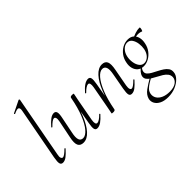

<svg xmlns="http://www.w3.org/2000/svg" viewBox="-158 -1152 1859 1859"><g transform="rotate(-45 771.0 -222.5)"><path d="M90 9Q66 9 60 -12.5Q54 -34 64 -89L165 -627Q171 -659 157 -668Q143 -677 96 -654Q92 -652 89.5 -658Q87 -664 91 -665L214 -725Q218 -727 222 -723Q226 -719 225 -717L108 -89Q101 -58 106.5 -43Q112 -28 125 -28Q136 -28 154 -41.5Q172 -55 194 -77Q198 -81 202 -77Q206 -73 202 -69Q169 -32 142.5 -11.5Q116 9 90 9Z M368 13Q325 13 310.5 -18Q296 -49 311 -119L347 -297Q353 -328 348 -343Q343 -358 330 -358Q319 -358 301 -345Q283 -332 261 -309Q257 -305 253 -309Q249 -313 253 -317Q286 -355 313 -375Q340 -395 365 -395Q388 -395 394.5 -373.5Q401 -352 389 -297L357 -138Q344 -78 354 -49.5Q364 -21 396 -21Q429 -21 465.5 -63Q502 -105 534.5 -185.5Q567 -266 588 -380L599 -379Q579 -263 543.5 -174.5Q508 -86 463 -36.5Q418 13 368 13ZM561 9Q538 9 532.5 -12.5Q527 -34 537 -89L588 -380Q590 -394 614 -394Q627 -394 631 -392.5Q635 -391 635 -388Q635 -385 630 -361.5Q625 -338 620 -312L579 -89Q569 -28 596 -28Q608 -28 627 -40Q646 -52 668 -75Q671 -79 675.5 -74.5Q680 -70 676 -67Q642 -29 614.5 -10Q587 9 561 9Z M1033 9Q1009 9 1003.5 -12.5Q998 -34 1008 -89L1037 -248Q1061 -365 998 -365Q965 -365 928.5 -323Q892 -281 859.5 -200.5Q827 -120 806 -6L795 -7Q816 -123 851 -211.5Q886 -300 931.5 -349.5Q977 -399 1026 -399Q1069 -399 1083 -368.5Q1097 -338 1083 -267L1050 -89Q1045 -58 1050 -43Q1055 -28 1068 -28Q1079 -28 1097 -41.5Q1115 -55 1137 -77Q1140 -81 1144.5 -77Q1149 -73 1145 -69Q1112 -32 1085.5 -11.5Q1059 9 1033 9ZM780 8Q767 8 763 6.5Q759 5 759 2Q759 -1 764.5 -24.5Q770 -48 774 -74L815 -297Q825 -358 798 -358Q786 -358 767 -346Q748 -334 726 -311Q723 -307 718.5 -311.5Q714 -316 718 -319Q751 -357 779.5 -376Q808 -395 833 -395Q856 -395 861.5 -373.5Q867 -352 857 -297L806 -6Q804 8 780 8Z M1260 281Q1206 281 1171 263.5Q1136 246 1121 218Q1106 190 1113 159Q1124 115 1169 82.5Q1214 50 1271 18L1278 26Q1253 41 1227.5 56.5Q1202 72 1183.5 91Q1165 110 1160 138Q1155 170 1171.5 196.5Q1188 223 1223 238.5Q1258 254 1307 254Q1363 254 1394 231.5Q1425 209 1427 175Q1428 148 1412.5 128Q1397 108 1372 92.5Q1347 77 1319.5 63Q1292 49 1268 34Q1244 19 1231 1Q1218 -17 1222 -41Q1227 -63 1243.5 -82Q1260 -101 1285 -123L1296 -115Q1284 -108 1274 -94Q1264 -80 1262 -65Q1259 -44 1273.5 -28Q1288 -12 1312.5 1.5Q1337 15 1364.5 29Q1392 43 1416.5 59Q1441 75 1455.5 96Q1470 117 1467 146Q1465 180 1436 211Q1407 242 1361 261.5Q1315 281 1260 281ZM1304 -98Q1266 -98 1241.5 -118.5Q1217 -139 1208.5 -172.5Q1200 -206 1209 -246Q1217 -288 1241.5 -321Q1266 -354 1300.5 -373Q1335 -392 1374 -392Q1413 -392 1436.5 -372Q1460 -352 1468 -319Q1476 -286 1467 -246Q1458 -201 1432.5 -168Q1407 -135 1373 -116.5Q1339 -98 1304 -98ZM1329 -116Q1360 -116 1386.5 -142Q1413 -168 1422 -214Q1428 -248 1423 -285Q1418 -322 1400 -348.5Q1382 -375 1349 -375Q1317 -375 1290 -347Q1263 -319 1255 -276Q1248 -241 1254 -203.5Q1260 -166 1279 -141Q1298 -116 1329 -116ZM1411 -346 1410 -353Q1440 -371 1474 -382Q1508 -393 1536 -393Q1541 -393 1541.5 -385.5Q1542 -378 1539.5 -369Q1537 -360 1534 -353.5Q1531 -347 1528 -349Q1505 -360 1472.5 -358Q1440 -356 1411 -346Z"/></g></svg>

Font: Cormorant Light
Style: Italic
Weight: 300
Italic angle: -10°
Designer: Christian Thalmann (Catharsis Fonts)
Foundry: Catharsis Fonts
Version: Version 4.000